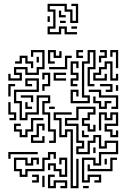

<svg xmlns="http://www.w3.org/2000/svg" viewBox="-20 -771 706 1017"><path d="M24 -344V-380H36V-356H84V-374H54V-416H126V-386H174V-416H204V-494H156V-470H144V-506H216V-404H186V-374H114V-404H66V-386H96V-344ZM234 -434V-506H276V-476H294V-500H306V-464H264V-494H246V-446H270V-434ZM354 -224V-296H396V-260H384V-284H366V-236H444V-254H414V-446H444V-506H486V-404H456V-326H480V-314H444V-416H474V-494H456V-434H426V-266H456V-224ZM384 -464V-506H420V-494H396V-476H420V-464ZM504 -440V-476H534V-494H510V-506H546V-464H516V-440ZM594 -410V-494H576V-470H564V-506H606V-410ZM144 -410V-434H114V-464H96V-434H60V-446H84V-476H126V-446H156V-410ZM240 -404V-416H324V-476H360V-464H336V-404ZM174 -440V-470H186V-440ZM474 -344V-386H504V-416H534V-446H576V-356H594V-380H606V-344H564V-434H546V-404H516V-374H486V-356H534V-380H546V-344ZM354 -314V-356H384V-374H354V-446H396V-410H384V-434H366V-386H396V-344H366V-326H390V-314ZM204 -290V-326H234V-374H216V-350H204V-386H246V-314H216V-290ZM264 -344V-386H330V-374H276V-356H330V-344ZM240 -14V-26H264V-74H234V-164H204V-236H234V-254H186V-164H126V-134H84V-224H54V-296H174V-344H126V-326H150V-314H114V-356H186V-284H66V-236H96V-146H114V-176H174V-266H246V-224H216V-176H246V-86H276V-14ZM24 -260V-326H60V-314H36V-260ZM540 -284V-296H564V-314H510V-326H576V-284ZM594 -290V-320H606V-290ZM570 -194V-206H594V-254H504V-284H450V-296H516V-266H606V-194ZM144 -230V-254H90V-266H156V-230ZM504 -194V-224H474V-260H486V-236H516V-206H534V-236H570V-224H546V-194ZM30 -134V-146H54V-164H24V-230H36V-176H66V-134ZM114 -194V-230H126V-206H150V-194ZM240 -194V-206H270V-194ZM414 196V64H486V94H504V34H594V-14H546V16H504V-44H486V-14H456V46H384V4H414V-14H384V-104H324V-146H384V-206H486V-164H456V-134H426V-116H456V-86H474V-110H486V-74H444V-104H414V-146H444V-176H474V-194H396V-134H336V-116H396V-26H426V16H396V34H444V-26H474V-56H516V4H534V-26H606V46H516V106H474V76H426V184H444V154H516V196H480V184H504V166H456V196ZM564 -44V-74H534V-116H594V-164H576V-134H534V-164H516V-80H504V-176H546V-146H564V-176H606V-104H546V-86H576V-56H594V-80H606V-44ZM354 226V-74H336V-44H294V-134H264V-176H360V-164H276V-146H306V-56H324V-86H366V214H384V70H396V226ZM84 -44V-74H54V-116H90V-104H66V-86H96V-56H114V-86H144V-146H210V-134H156V-74H126V-44ZM144 -14V-56H174V-116H216V-80H204V-104H186V-44H156V-26H204V-50H216V-14ZM414 -44V-80H426V-56H450V-44ZM474 40V10H486V40ZM24 70V34H180V46H36V70ZM84 166V136H54V64H126V94H144V64H186V100H174V76H156V106H114V76H66V124H96V154H114V124H204V64H234V34H276V70H264V46H246V76H216V136H126V166ZM294 166V136H264V106H246V130H234V94H276V124H306V154H324V76H306V100H294V64H336V166ZM444 136V100H456V124H564V64H600V76H576V136ZM534 100V70H546V100ZM150 196V184H174V166H150V154H186V196ZM234 226V154H270V166H246V214H264V184H336V226H300V214H324V196H276V226ZM204 220V160H216V220ZM420 226V214H450V226ZM232 -589V-631H262V-709H232V-751H334V-721H364V-661H382V-739H358V-751H394V-649H352V-709H322V-739H244V-721H274V-619H244V-601H292V-631H334V-601H388V-589H322V-619H304V-589ZM292 -679V-715H304V-691H328V-679ZM232 -655V-685H244V-655ZM298 -649V-661H328V-649ZM358 -619V-631H388V-619Z"/></svg>

Font: Rubik Maze
Style: Regular
Weight: 400
Designer: Hubert and Fischer, NaN
Foundry: Hubert and Fischer, NaN
Version: Version 2.200